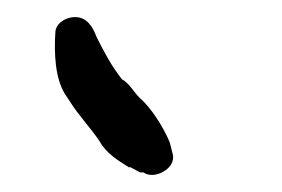

<svg xmlns="http://www.w3.org/2000/svg" viewBox="-20 -694 331 225"><path d="M45 -658C43 -630 45 -602 56 -584L62 -575C71 -560 88 -542 97 -528C104 -515 118 -506 131 -498H133L144 -492H148C151 -490 154 -489 158 -489C170 -489 187 -500 182 -515L179 -527C171 -546 157 -568 143 -580C137 -586 131 -597 123 -601C111 -616 102 -633 93 -651C89 -662 82 -674 68 -674C58 -674 47 -668 45 -658Z"/></svg>

Font: Scribbler
Style: Regular
Weight: 400
Designer: Mew Too
Foundry: Cannot Into Space Fonts
Version: Version 1.001